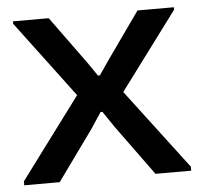

<svg xmlns="http://www.w3.org/2000/svg" viewBox="-44 -586 660 631"><g transform="rotate(-5 286.0 -270.0)"><path d="M11 -13 210 -280 21 -532V-540H139L251 -386L284 -338H290L323 -386L432 -540H552V-532L362 -277L562 -13V0H444L324 -165L288 -218H282L247 -165L128 0H11Z"/></g></svg>

Font: EncodeSans
Style: Medium
Weight: 500
Designer: Pablo Impallari, Andres Torresi
Foundry: Pablo Impallari, Andres Torresi
Version: Version 1.000; ttfautohint (v1.4.1)